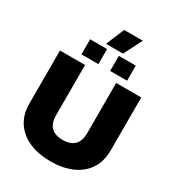

<svg xmlns="http://www.w3.org/2000/svg" viewBox="-226 -1102 1140 1246"><g transform="rotate(30 344.5 -479.0)"><path d="M277 -831 334 -968H474L404 -831ZM173 -692V-805H300V-692ZM388 -692V-805H515V-692ZM345 10Q255 10 186.5 -19.5Q118 -49 79 -106.5Q40 -164 40 -248V-644H228V-268Q228 -150 345 -150Q401 -150 431 -179Q461 -208 461 -268V-644H649V-248Q649 -164 610.5 -106.5Q572 -49 503.5 -19.5Q435 10 345 10Z"/></g></svg>

Font: Kanit
Style: Bold
Weight: 700
Designer: Katatrad Team
Foundry: CadsonDemak
Version: Version 2.000; ttfautohint (v1.8.3)